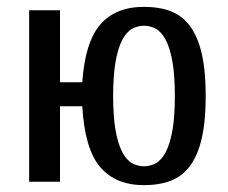

<svg xmlns="http://www.w3.org/2000/svg" viewBox="-20 -530 665 560"><path d="M155 -500V-290H220Q228 -407 272.5 -458.5Q317 -510 400 -510Q445 -510 478.5 -497Q512 -484 534.5 -453.5Q557 -423 568.5 -373Q580 -323 580 -250Q580 -177 568.5 -127Q557 -77 534.5 -46.5Q512 -16 478.5 -3Q445 10 400 10Q317 10 272 -43Q227 -96 220 -220H155V0H65V-500ZM400 -45Q419 -45 435.5 -54.5Q452 -64 464 -87.5Q476 -111 483 -150.5Q490 -190 490 -250Q490 -310 483 -349.5Q476 -389 464 -412.5Q452 -436 435.5 -445.5Q419 -455 400 -455Q381 -455 364.5 -445.5Q348 -436 336 -412.5Q324 -389 317 -349.5Q310 -310 310 -250Q310 -190 317 -150.5Q324 -111 336 -87.5Q348 -64 364.5 -54.5Q381 -45 400 -45Z"/></svg>

Font: Cuprum
Style: Regular
Weight: 400
Designer: Jovanny Lemonad
Foundry: Jovanny Lemonad
Version: Version 1.002